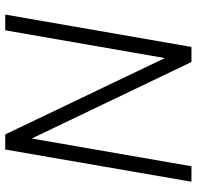

<svg xmlns="http://www.w3.org/2000/svg" viewBox="-29 -722 751 733"><g transform="rotate(90 346.5 -355.5)"><path d="M550.8 0H493.2L201.7 -609.4L95.7 0H35.6L159.2 -710.9H216.8L508.8 -101.1L614.7 -710.9H673.8Z"/></g></svg>

Font: TypoPRO Roboto
Style: Italic
Weight: 300
Italic angle: -12°
Designer: Google
Version: Version 2.136; 2016